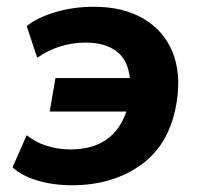

<svg xmlns="http://www.w3.org/2000/svg" viewBox="-20 -537 590 568"><path d="M193 11Q137 11 90.5 -3Q44 -17 17 -42L59 -137Q85 -116 118.5 -105.5Q152 -95 189 -95Q315 -95 354 -207H127L144 -306H364Q359 -359 325 -385Q291 -411 233 -411Q195 -411 159 -400Q123 -389 90 -366L59 -460Q92 -486 145 -501.5Q198 -517 258 -517Q344 -517 404 -482Q464 -447 490 -384Q516 -321 503 -237Q484 -113 399.5 -51Q315 11 193 11Z"/></svg>

Font: Winston
Style: Bold Italic
Weight: 700
Italic angle: -9°
Designer: Original fonts by Vernon Adams / Changes by Cristiano Sobral
Foundry: Original fonts by Vernon Adams / Changes by Cristiano Sobral
Version: Version 2.503;July 17, 2020;FontCreator 13.0.0.2655 64-bit